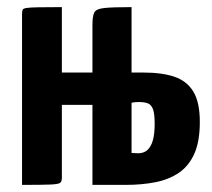

<svg xmlns="http://www.w3.org/2000/svg" viewBox="-20 -520 597 540"><path d="M42 0V-480Q42 -488 43.5 -492Q45 -496 54 -497.5Q63 -499 86.5 -499.5Q110 -500 154 -500V-316H240V-450Q240 -474 245 -484.5Q250 -495 273.5 -497.5Q297 -500 350 -500V-316H383Q436 -316 471 -304Q506 -292 524 -262Q542 -232 542 -177Q542 -122 526.5 -87.5Q511 -53 483 -34Q455 -15 417 -7.5Q379 0 333 0H240V-225H154V-20Q154 -10 149.5 -6Q145 -2 122 -1Q99 0 42 0ZM369 -89Q384 -89 394 -97.5Q404 -106 409.5 -124Q415 -142 415 -172Q415 -201 410 -213.5Q405 -226 395.5 -229.5Q386 -233 371 -233Q361 -233 355.5 -232Q350 -231 350 -231V-90Q350 -90 354.5 -89.5Q359 -89 369 -89Z"/></svg>

Font: Yanone Kaffeesatz
Style: Bold
Weight: 700
Designer: Yanone (Cyrillic: Daniel Pouzeot, Huerta Tipografica, and Cyreal)
Foundry: Yanone
Version: Version 2.003